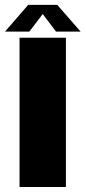

<svg xmlns="http://www.w3.org/2000/svg" viewBox="-46 -746 342 766"><path d="M32 0V-595.5H217V0ZM-26 -620 66.5 -726.5H182.5L275.5 -620H177.5L124.5 -690L71 -620Z"/></svg>

Font: Anybody ExtraBold
Style: Regular
Weight: 800
Designer: Tyler Finck
Foundry: Etcetera Type Company
Version: Version 1.010; ttfautohint (v1.8.3) -l 8 -r 50 -G 200 -x 14 